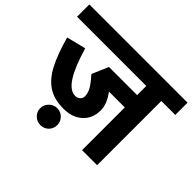

<svg xmlns="http://www.w3.org/2000/svg" viewBox="-188 -913 1216 1216"><g transform="rotate(45 420.0 -305.0)"><path d="M734.9 -575.2V0H600.1V-382.8H458Q505.9 -320.8 505.9 -261.2Q505.9 -189.5 458 -145.8Q410.2 -102.1 331.1 -102.1Q249 -102.1 194.6 -136.5Q140.1 -170.9 101.6 -242.9Q63 -314.9 28.8 -438L158.2 -470.2Q196.3 -340.3 237.5 -276.1Q278.8 -211.9 326.2 -211.9Q344.2 -211.9 358.2 -223.4Q372.1 -234.9 372.1 -255.9Q372.1 -278.8 358.2 -306.4Q344.2 -334 300.8 -382.8L348.1 -493.2H600.1V-575.2H-20V-685.1H859.9V-575.2ZM224.6 -1Q224.6 -31.7 247.3 -54.4Q270 -77.1 300.8 -77.1Q333 -77.1 355 -54.7Q377 -32.2 377 -1Q377 31.2 355 53Q333 74.7 300.8 74.7Q270 74.7 247.3 52.7Q224.6 30.8 224.6 -1Z"/></g></svg>

Font: Sarala
Style: Bold
Weight: 700
Designer: Andres Torresi
Foundry: Huerta Tipografica
Version: Version 1.004;PS 001.003;hotconv 1.0.70;makeotf.lib2.5.58329